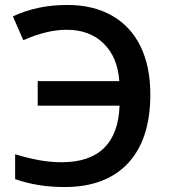

<svg xmlns="http://www.w3.org/2000/svg" viewBox="-20 -744 686 774"><path d="M461 -417H132V-318H462Q458 -205 399.5 -147.5Q341 -90 229 -90Q184 -90 139.5 -98Q95 -106 41 -122V-22Q131 10 240 10Q407 10 496.5 -86.5Q586 -183 586 -363Q586 -476 546.5 -557Q507 -638 431.5 -681Q356 -724 251 -724Q130 -724 32 -678L74 -582Q169 -624 249 -624Q341 -624 397.5 -569Q454 -514 461 -417Z"/></svg>

Font: OpenSansMMV
Style: Semibold
Weight: 600
Designer: Steve Matteson
Foundry: Ascender Corporation
Version: Version 6.000